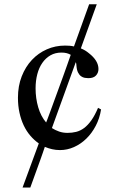

<svg xmlns="http://www.w3.org/2000/svg" viewBox="-20 -667 540 872"><path d="M439 -169.9Q432.6 -129.4 414.8 -95.5Q397 -61.5 371.8 -37.1Q346.7 -12.7 315.9 1Q285.2 14.6 252.4 14.6Q233.9 14.6 216.8 10.7Q199.7 6.8 183.6 0Q178.2 16.1 173.6 29.3Q168.9 42.5 163.1 59.1Q157.2 75.7 150.9 92.8L117.7 184.6H82.5L156.2 -15.6Q135.3 -30.3 117.7 -50.8Q100.1 -71.3 87.6 -97.7Q75.2 -124 68.4 -155.5Q61.5 -187 61.5 -223.1Q61.5 -276.4 78.6 -320.1Q95.7 -363.8 124.8 -394.8Q153.8 -425.8 192.6 -442.9Q231.4 -460 275.4 -460Q286.1 -460 296.1 -459.2Q306.2 -458.5 315.9 -456.1L384.8 -647.5H419.4L347.2 -447.3Q367.7 -439 383.8 -425.3Q427.2 -391.6 427.2 -353.5Q427.2 -336.4 416 -324.2Q404.8 -312 381.3 -312Q374 -312 365.2 -313.5Q356.4 -314.9 348.4 -320.6Q340.3 -326.2 334.5 -337.6Q328.6 -349.1 327.1 -369.1Q327.1 -378.4 324.2 -384.8L215.8 -85.4Q231 -75.7 248.5 -69.6Q266.1 -63.5 286.6 -63.5Q307.1 -63.5 325.9 -68.1Q344.7 -72.8 361.8 -85.4Q378.9 -98.1 394.8 -120.4Q410.6 -142.6 425.3 -177.2ZM141.6 -265.6Q141.6 -220.7 153.6 -179.7Q165.5 -138.7 189.5 -110.8Q189.9 -110.8 194.8 -124Q199.7 -137.2 207.8 -158.9Q215.8 -180.7 225.8 -208.3Q235.8 -235.8 246.3 -264.4Q256.8 -293 266.8 -320.6Q276.9 -348.1 284.4 -369.9Q292 -391.6 301.3 -418Q293 -422.9 283 -425.5Q272.9 -428.2 258.8 -428.2Q231 -428.2 209.2 -415.8Q187.5 -403.3 172.4 -381.6Q157.2 -359.9 149.4 -330.1Q141.6 -300.3 141.6 -265.6Z"/></svg>

Font: Doulos SIL Afr
Style: Regular
Weight: 400
Designer: Walt Agee, Victor Gaultney, Peter Martin, Debbi Hosken, Becca Hirsbrunner
Foundry: SIL International
Version: Version 5.000